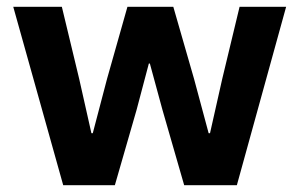

<svg xmlns="http://www.w3.org/2000/svg" viewBox="-20 -545 881 565"><path d="M166 0H318L382 -222L418 -358H421L458 -222L522 0H677L822 -525H685L634 -313L598 -153H594L551 -313L490 -525H355L295 -313L253 -153H249L213 -313L162 -525H19Z"/></svg>

Font: IBM Plex Sans Thai Looped
Style: Bold
Weight: 700
Designer: Mike Abbink, Paul van der Laan, Pieter van Rosmalen, Ben Mitchell, Mark Frömberg
Foundry: Bold Monday
Version: Version 1.1